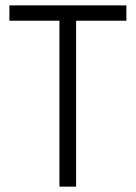

<svg xmlns="http://www.w3.org/2000/svg" viewBox="-20 -694 505 714"><path d="M450 -617H263V0H201V-617H15V-674H450Z"/></svg>

Font: Hind Guntur Light
Style: Regular
Weight: 300
Designer: Manushi Parikh, Hitesh Malaviya
Foundry: Indian Type Foundry
Version: Version 1.002;PS 1.0;hotconv 1.0.86;makeotf.lib2.5.63406; tt